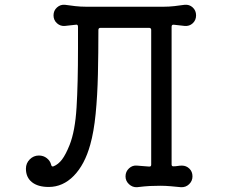

<svg xmlns="http://www.w3.org/2000/svg" viewBox="-20 -756 1040 800"><path d="M749 -648 704 -653H702Q695 -653 695 -644V-71Q695 -63 702 -63Q712 -63 720.5 -64.5Q729 -66 738 -66Q756 -66 769 -53.5Q782 -41 782 -21Q782 -2 768 11.5Q754 25 734 24Q714 22 691.5 20Q669 18 648 18Q625 18 604.5 19Q584 20 551 24Q532 25 517.5 11.5Q503 -2 503 -21Q503 -41 517.5 -54.5Q532 -68 551 -66Q562 -65 575 -64Q588 -63 601 -62H603Q610 -62 610 -70V-631Q610 -640 601 -640H399Q390 -640 390 -631Q390 -537 388 -447Q386 -357 378.5 -281.5Q371 -206 356 -153Q333 -70 287.5 -23.5Q242 23 183 23Q138 23 113 3Q88 -17 88 -53Q88 -76 104 -92Q120 -108 142 -108Q161 -108 175 -97Q189 -86 193 -70Q195 -60 203 -63Q223 -71 238.5 -91.5Q254 -112 270 -152Q293 -210 299 -308.5Q305 -407 305 -555V-644Q305 -655 296 -653L251 -648Q232 -646 217.5 -659Q203 -672 203 -692Q203 -712 217.5 -725Q232 -738 251 -736Q271 -733 293.5 -730.5Q316 -728 338 -728H663Q684 -728 706.5 -730.5Q729 -733 749 -736Q769 -738 783 -725Q797 -712 797 -692Q797 -672 783 -659Q769 -646 749 -648Z"/></svg>

Font: Kiwi Maru Medium
Style: Regular
Weight: 500
Designer: Hiroki-Chan
Version: Version 1.100